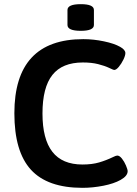

<svg xmlns="http://www.w3.org/2000/svg" viewBox="-20 -895 659 922"><path d="M49 -351Q49 -707 380 -707Q429 -707 479 -696.5Q529 -686 557 -670Q582 -656 582 -640Q582 -628 572.5 -608.5Q563 -589 550.5 -574Q538 -559 528 -559Q525 -559 504 -569Q483 -579 451.5 -587Q420 -595 378 -595Q279 -595 231.5 -535Q184 -475 184 -350Q184 -227 231.5 -166Q279 -105 376 -105Q422 -105 456 -115Q490 -125 521 -140Q537 -148 543 -148Q554 -148 565.5 -133.5Q577 -119 585 -100Q593 -81 593 -73Q593 -50 559 -31Q527 -13 476 -3Q425 7 376 7Q208 7 128.5 -80Q49 -167 49 -351ZM304 -775V-847Q304 -875 368 -875Q431 -875 431 -847V-775Q431 -747 368 -747Q304 -747 304 -775Z"/></svg>

Font: Asap-SemiBold
Style: Regular
Weight: 600
Designer: Pablo Cosgaya
Foundry: Omnibus-Type
Version: Version 2.000; ttfautohint (v1.8)